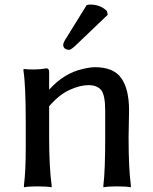

<svg xmlns="http://www.w3.org/2000/svg" viewBox="-20 -795 658 826"><path d="M81.1 -489.3V-498H85Q98.6 -496.1 126 -496.1Q153.3 -496.1 179.7 -501H180.7Q190.4 -501 191.4 -486.3V-409.2Q255.9 -480.5 335 -498Q367.2 -505.9 388.7 -505.9Q468.8 -505.9 502 -458.5Q535.2 -411.1 535.2 -320.3L533.2 -204.1Q533.2 -69.3 543 2V10.7Q523.4 6.8 483.4 6.8Q445.3 6.8 424.8 10.7V2Q432.6 -59.6 432.6 -204.1V-317.4Q432.6 -386.7 415 -407.7Q397.5 -428.7 360.8 -428.7Q324.2 -428.7 279.3 -408.2Q234.4 -387.7 191.4 -337.9V-204.1Q191.4 -77.1 202.1 2V10.7Q182.6 6.8 140.6 6.8Q102.5 6.8 83 10.7V2Q90.8 -58.6 90.8 -160.2V-266.6Q90.8 -426.8 81.1 -489.3ZM266.6 -633.8 352.5 -772.5Q358.4 -775.4 368.2 -775.4Q412.1 -775.4 440.4 -747.1L443.4 -731.4L309.6 -603.5Q286.1 -580.1 275.9 -580.6Q265.6 -581.1 258.8 -586.4Q252 -591.8 252 -602.1Q252 -612.3 266.6 -633.8Z"/></svg>

Font: GenEi LateMin P v2
Style: Medium
Weight: 500
Designer: o_tamon (Modified)
Foundry: o_tamon / Adobe Systems Incorporated / FONT 910 / Philipp H. Poll
Version: Version 2.1;Original Version 1.004